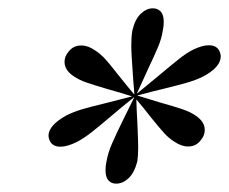

<svg xmlns="http://www.w3.org/2000/svg" viewBox="-20 -749 551 462"><path d="M511.2 -613.8Q511.2 -587.4 468.8 -564.9Q451.2 -556.2 430.7 -550.3Q410.2 -544.4 373 -535.2Q347.7 -529.3 309.6 -519Q283.7 -527.3 368.2 -501.5Q401.4 -492.2 419.2 -486.1Q437 -480 448.7 -472.2Q472.7 -457 472.7 -436.5Q472.7 -422.9 463.4 -412.1Q452.1 -396.5 432.6 -396.5Q416.5 -396.5 399.4 -408.2Q386.7 -416 376 -427.7Q365.2 -439.5 344.2 -465.3Q326.2 -488.8 308.1 -509.8Q308.6 -485.8 310.5 -454.1Q312.5 -409.2 312.5 -395Q312.5 -374.5 310.5 -360.8Q303.2 -333 289.3 -320.1Q275.4 -307.1 259.3 -307.1Q248 -307.1 241 -314.9Q233.9 -322.8 233.9 -339.4Q233.9 -350.6 236.3 -360.8Q239.7 -380.4 249 -402.3Q258.3 -424.3 280.3 -468.8Q287.1 -481.9 303.2 -515.1H302.7Q287.1 -502.9 274.9 -492.7Q262.7 -482.4 253.4 -474.6Q220.2 -446.3 200.9 -431.2Q181.6 -416 164.6 -407.2Q141.6 -396 125.5 -396Q104.5 -396 98.6 -413.1Q96.7 -418.9 96.7 -422.4Q96.7 -447.3 139.6 -471.2Q157.2 -480 177.7 -486.1Q198.2 -492.2 234.9 -501Q262.7 -507.8 297.9 -517.1Q275.4 -524.4 240.2 -534.2Q205.6 -544.4 188.5 -550.3Q171.4 -556.2 159.7 -564Q135.3 -579.1 135.3 -600.1Q135.3 -613.3 144.5 -624Q155.8 -639.6 175.8 -639.6Q191.9 -639.6 208.5 -627.9Q221.7 -619.6 233.4 -606.7Q245.1 -593.8 263.7 -569.8Q288.6 -538.6 303.2 -521.5Q302.7 -533.7 300.8 -553.7Q295.9 -620.1 295.9 -638.2Q295.9 -660.6 298.3 -674.8Q304.7 -702.6 318.6 -715.8Q332.5 -729 347.7 -729Q359.4 -729 366.7 -721.2Q374 -713.4 374 -696.3Q374 -685.1 371.6 -674.8Q369.1 -657.2 360.8 -637.2Q352.5 -617.2 335 -580.1Q317.9 -543.5 309.1 -523.4L358.9 -564.5Q392.6 -592.8 410.2 -606.7Q427.7 -620.6 443.4 -628.9Q466.3 -640.1 482.4 -640.1Q503.4 -640.1 509.3 -623Q511.2 -617.2 511.2 -613.8Z"/></svg>

Font: TypoPRO Playfair Display SC
Style: Italic
Weight: 400
Italic angle: -14°
Designer: Claus Eggers Sørensen
Foundry: Claus Eggers Sørensen
Version: Version 1.004;PS 001.004;hotconv 1.0.70;makeotf.lib2.5.58329